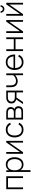

<svg xmlns="http://www.w3.org/2000/svg" viewBox="2676 -3468 1042 6434"><g transform="rotate(-90 3197.0 -251.0)"><path d="M506.3 -562.5H72.9V0H133.3V-504.2H446.9V0H506.3Z M904.2 -578.1C813.5 -578.1 746.9 -536.5 707.3 -468.8V-562.5H652.1V250H712.5V-86.5C752.1 -24 815.6 15.6 899 15.6C1057.3 15.6 1145.8 -113.5 1145.8 -282.3C1145.8 -449 1057.3 -578.1 904.2 -578.1ZM894.8 -41.7C768.8 -41.7 707.3 -144.8 707.3 -282.3C707.3 -421.9 769.8 -520.8 893.8 -520.8C1021.9 -520.8 1082.3 -417.7 1082.3 -282.3C1082.3 -145.8 1018.8 -41.7 894.8 -41.7Z M1693.8 -562.5H1641.7L1319.8 -103.1V-562.5H1260.4V0H1313.5L1635.4 -461.5V0H1693.8Z M2300 -430.2C2267.7 -521.9 2178.1 -578.1 2069.8 -578.1C1902.1 -578.1 1811.5 -460.4 1808.3 -281.2C1811.5 -106.3 1900 15.6 2069.8 15.6C2176 15.6 2256.2 -34.4 2300 -130.2L2240.6 -151C2209.4 -80.2 2149 -42.7 2069.8 -42.7C1939.6 -42.7 1874 -137.5 1872.9 -281.2C1874 -421.9 1936.5 -519.8 2069.8 -519.8C2147.9 -519.8 2213.5 -479.2 2241.7 -409.4Z M2408.3 -562.5V0H2665.6C2692.7 0 2725 0 2754.2 -8.3C2815.6 -25 2854.2 -75 2854.2 -155.2C2854.2 -204.2 2834.4 -246.9 2794.8 -271.9C2782.3 -279.2 2769.8 -285.4 2759.4 -287.5C2770.8 -292.7 2784.4 -303.1 2794.8 -314.6C2816.7 -342.7 2827.1 -370.8 2827.1 -411.5C2827.1 -475 2787.5 -536.5 2721.9 -553.1C2688.5 -560.4 2653.1 -562.5 2632.3 -562.5ZM2468.8 -508.3H2631.3C2654.2 -508.3 2679.2 -506.3 2703.1 -497.9C2742.7 -485.4 2763.5 -447.9 2763.5 -408.3C2763.5 -367.7 2744.8 -330.2 2704.2 -316.7C2686.5 -310.4 2660.4 -308.3 2643.8 -308.3H2468.8ZM2468.8 -254.2H2650C2666.7 -254.2 2683.3 -254.2 2700 -251C2755.2 -243.8 2790.6 -205.2 2790.6 -155.2C2790.6 -109.4 2770.8 -71.9 2724 -61.5C2705.2 -56.3 2678.1 -54.2 2663.5 -54.2H2468.8Z M3165.6 -562.5C3134.4 -562.5 3099 -561.5 3074 -554.2C3004.2 -535.4 2946.9 -480.2 2946.9 -390.6C2946.9 -297.9 3005.2 -243.8 3082.3 -229.2L2927.1 0H2994.8L3146.9 -220.8C3155.2 -219.8 3165.6 -219.8 3175 -219.8H3316.7V0H3377.1V-562.5ZM3316.7 -275H3174C3149 -275 3117.7 -276 3096.9 -281.2C3043.8 -295.8 3009.4 -329.2 3009.4 -390.6C3009.4 -455.2 3051 -487.5 3088.5 -499C3112.5 -507.3 3147.9 -508.3 3174 -508.3H3316.7Z M3893.8 -562.5V-332.3C3861.5 -282.3 3781.3 -235.4 3701 -235.4C3614.6 -235.4 3569.8 -282.3 3557.3 -362.5C3553.1 -387.5 3552.1 -415.6 3552.1 -442.7V-562.5H3491.7V-442.7C3491.7 -403.1 3492.7 -363.5 3501 -326C3521.9 -235.4 3591.7 -179.2 3689.6 -179.2C3775 -179.2 3843.8 -215.6 3893.8 -262.5V0H3954.2V-562.5Z M4133.3 -264.6H4587.5C4590.6 -451 4506.2 -578.1 4330.2 -578.1C4164.6 -578.1 4068.8 -458.3 4068.8 -280.2C4068.8 -107.3 4164.6 15.6 4332.3 15.6C4441.7 15.6 4531.2 -37.5 4576 -136.5L4521.9 -160.4C4483.3 -82.3 4417.7 -42.7 4330.2 -42.7C4205.2 -42.7 4138.5 -129.2 4133.3 -264.6ZM4330.2 -520.8C4452.1 -522.9 4512.5 -443.8 4524 -318.8H4135.4C4145.8 -439.6 4209.4 -522.9 4330.2 -520.8Z M5102.1 -562.5V-310.4H4763.5V-562.5H4703.1V0H4763.5V-252.1H5102.1V0H5162.5V-562.5Z M5741.7 -562.5H5689.6L5367.7 -103.1V-562.5H5308.3V0H5361.5L5683.3 -461.5V0H5741.7Z M6186.5 -752.1C6186.5 -710.4 6154.2 -677.1 6112.5 -677.1C6070.8 -677.1 6037.5 -710.4 6037.5 -752.1H5985.4C5985.4 -681.2 6041.7 -625 6112.5 -625C6182.3 -625 6238.5 -681.2 6238.5 -752.1ZM6320.8 -562.5H6268.8L5946.9 -103.1V-562.5H5887.5V0H5940.6L6262.5 -461.5V0H6320.8Z"/></g></svg>

Font: Manrope3 Light
Style: Regular
Weight: 300
Designer: Mikhail Sharanda
Foundry: Mikhail Sharanda
Version: Version 3.000;PS 003.000;hotconv 1.0.88;makeotf.lib2.5.64775